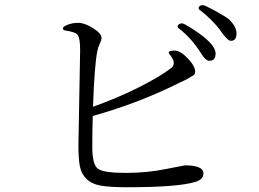

<svg xmlns="http://www.w3.org/2000/svg" viewBox="-20 -790 1040 771"><path d="M232.4 -676.8Q232.4 -682.6 251 -690.4Q269.5 -698.2 294.9 -698.2Q320.3 -698.2 354 -676.8Q387.7 -655.3 387.7 -637.7Q387.7 -628.9 380.9 -615.2Q374 -600.6 371.1 -585.9Q359.4 -531.2 353.5 -361.3Q447.3 -394.5 532.7 -437Q618.2 -479.5 663.1 -513.7Q677.7 -523.4 677.7 -536.1Q677.7 -548.8 668 -562.5Q657.2 -576.2 657.2 -578.1Q657.2 -586.9 680.7 -586.9Q704.1 -586.9 733.9 -555.7Q763.7 -524.4 763.7 -502Q763.7 -491.2 754.9 -486.3Q730.5 -470.7 705.1 -460Q541 -377 352.5 -324.2Q350.6 -268.6 350.6 -199.2Q350.6 -128.9 373.5 -112.3Q396.5 -95.7 484.4 -95.7Q571.3 -95.7 646.5 -111.3Q721.7 -126 722.7 -126Q796.9 -126 796.9 -93.8Q796.9 -69.3 764.6 -59.6Q695.3 -38.1 489.3 -38.1Q421.9 -38.1 385.3 -44.4Q348.6 -50.8 327.6 -71.3Q306.6 -91.8 300.8 -121.6Q294.9 -151.4 294.9 -208L301.8 -586.9Q301.8 -635.7 292.5 -648.9Q283.2 -662.1 239.3 -668Q232.4 -669.9 232.4 -676.8ZM693.4 -683.6Q693.4 -688.5 698.2 -692.4Q703.1 -696.3 710.9 -696.3Q718.8 -696.3 755.9 -671.9Q845.7 -614.3 845.7 -575.2Q845.7 -545.9 821.3 -545.9Q806.6 -545.9 791 -570.3Q750 -636.7 698.2 -675.8Q693.4 -678.7 693.4 -683.6ZM777.3 -757.8Q777.3 -761.7 782.2 -765.6Q787.1 -769.5 794.9 -769.5Q801.8 -769.5 843.8 -746.6Q885.7 -723.6 897.5 -713.9Q929.7 -684.6 929.7 -655.3Q929.7 -626 907.2 -626Q892.6 -626 860.4 -673.8Q827.1 -715.8 782.2 -750Q777.3 -752.9 777.3 -757.8Z"/></svg>

Font: GenEi Koburi Mincho v6
Style: Regular
Weight: 400
Designer: o_tamon (Modified)
Foundry: o_tamon / Adobe Systems Incorporated
Version: Version 6.1